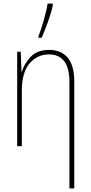

<svg xmlns="http://www.w3.org/2000/svg" viewBox="-20 -817 509 1073"><path d="M213 -606Q229 -643 247.5 -693.5Q266 -744 275 -787V-797H246Q240 -757 224 -702Q208 -647 195 -614V-606ZM102 -416H100L96 -528H76V0H102V-309Q102 -413 145.5 -463Q189 -513 254 -513Q308 -513 338 -476Q368 -439 368 -355V236H395V-361Q395 -452 358 -495Q321 -538 256 -538Q187 -538 151 -499Q115 -460 102 -416Z"/></svg>

Font: Noto Sans Display SemiCondensed Thin
Style: Regular
Weight: 250
Width: 4
Designer: Monotype Design team
Foundry: Monotype Imaging Inc.
Version: 1.000